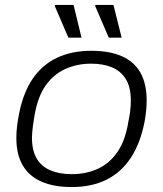

<svg xmlns="http://www.w3.org/2000/svg" viewBox="-20 -743 658 775"><path d="M269 12Q197 12 147 -10Q97 -32 71.5 -76Q46 -120 46 -186Q46 -210 49 -234.5Q52 -259 57 -284Q74 -370 112.5 -426Q151 -482 210.5 -510Q270 -538 348 -538Q422 -538 472 -516Q522 -494 547 -449.5Q572 -405 572 -338Q572 -318 570 -297.5Q568 -277 564 -254Q547 -165 508 -106Q469 -47 409.5 -17.5Q350 12 269 12ZM270 -40Q327 -40 374.5 -61.5Q422 -83 454 -129.5Q486 -176 498 -251Q503 -275 505 -290.5Q507 -306 507.5 -317.5Q508 -329 508 -338Q508 -391 488 -423.5Q468 -456 432.5 -471Q397 -486 348 -486Q291 -486 243.5 -464.5Q196 -443 164 -397.5Q132 -352 119 -275Q115 -252 113 -235.5Q111 -219 110 -208Q109 -197 109 -188Q109 -135 128.5 -102.5Q148 -70 184.5 -55Q221 -40 270 -40ZM419 -591 364 -719 365 -723H438L471 -591ZM256 -591 201 -719 203 -723H277L309 -591Z"/></svg>

Font: Archivo SemiExpanded ExtraLight
Style: Italic
Weight: 250
Width: 6
Italic angle: -10°
Designer: Hector Gatti
Foundry: Omnibus-Type
Version: Version 2.001